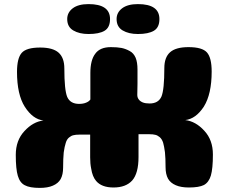

<svg xmlns="http://www.w3.org/2000/svg" viewBox="-20 -917 1116 937"><path d="M549 -824Q549 -856 576 -876.5Q603 -897 653 -897Q758 -897 758 -824Q758 -783 731 -767Q704 -751 653 -751Q608 -751 578.5 -768.5Q549 -786 549 -824ZM308 -824Q308 -856 335 -876.5Q362 -897 412 -897Q517 -897 517 -824Q517 -783 490.5 -767Q464 -751 412 -751Q367 -751 337.5 -768.5Q308 -786 308 -824ZM884 -331Q936 -337 975 -397Q1013 -458 1013 -568Q1013 -635 990 -661Q967 -687 900 -687Q838 -687 810 -662Q782 -637 782 -585Q782 -480 768 -446Q753 -412 710 -412Q690 -412 677 -417Q663 -423 657 -432Q650 -441 650 -454Q650 -470 651 -508Q651 -546 651 -578Q651 -613 642 -635Q632 -658 613 -668Q593 -679 573 -683Q552 -687 521 -687Q468 -687 445 -655Q421 -624 421 -561V-432L420 -430Q413 -421 400 -416Q386 -410 366 -410Q323 -410 308 -444Q294 -478 294 -583Q294 -635 266 -660Q238 -685 176 -685Q109 -685 86 -659Q63 -633 63 -566Q63 -456 101 -396Q140 -335 192 -329Q141 -323 99 -277Q57 -232 57 -161Q57 -92 67 -59Q77 -25 101 -13Q125 0 174 0Q213 0 238 -11Q264 -22 276 -43Q288 -65 288 -99Q288 -143 291 -173Q295 -202 301 -220Q306 -237 317 -246Q328 -255 338 -257Q349 -260 367 -260H420V-149Q420 -118 425 -94Q431 -55 449 -34Q476 -2 534 -2Q594 -2 625 -36Q656 -71 656 -151V-262H709Q727 -262 738 -259Q748 -257 759 -248Q770 -239 776 -221Q781 -204 785 -174Q788 -145 788 -101Q788 -67 800 -45Q812 -24 838 -13Q863 -2 902 -2Q951 -2 975 -14Q999 -27 1009 -60Q1019 -94 1019 -163Q1019 -234 977 -279Q935 -325 884 -331Z"/></svg>

Font: Coiny 2.0
Style: Regular
Weight: 400
Version: Version 1.001 July 11, 2018